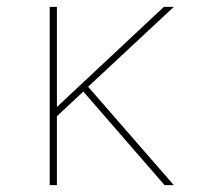

<svg xmlns="http://www.w3.org/2000/svg" viewBox="-20 -540 640 560"><path d="M460 0 223 -273 146 -201V0H125V-520H146V-228L458 -520H487L237 -287L487 0Z"/></svg>

Font: Iosevka Etoile Thin
Style: Regular
Weight: 100
Designer: Belleve Invis
Foundry: Belleve Invis
Version: Version 22.1.2; ttfautohint (v1.8.4)